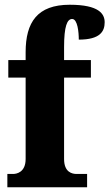

<svg xmlns="http://www.w3.org/2000/svg" viewBox="-20 -789 461 809"><path d="M11 0H347V-56H303C284 -56 250 -63 250 -119V-462H363V-536H250V-590C250 -679 263 -709 284 -709C307 -709 312 -653 312 -622C402 -622 421 -657 421 -695C421 -730 398 -769 274 -769C137 -769 88 -695 88 -569V-536H15V-462H88V-119C88 -63 50 -56 35 -56H11Z"/></svg>

Font: Noto Serif Georgian ExtraCondensed Black
Style: Regular
Weight: 900
Width: 2
Designer: Monotype Design Team, Akaki Razmadze
Foundry: Google LLC
Version: Version 2.003